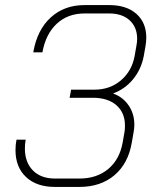

<svg xmlns="http://www.w3.org/2000/svg" viewBox="-20 -728 616 756"><path d="M556 -580Q556 -564 553 -547L546 -507Q536 -455 504 -416Q472 -377 425 -360Q464 -346 486.5 -313Q509 -280 509 -237Q509 -222 506 -207L499 -167Q485 -84 430.5 -38Q376 8 293 8H196Q124 8 82.5 -31Q41 -70 41 -137Q41 -159 45 -178H81Q78 -160 78 -143Q78 -89 109.5 -57Q141 -25 196 -25H293Q361 -25 406 -62.5Q451 -100 463 -167L470 -207Q472 -216 472 -234Q472 -284 438.5 -313.5Q405 -343 346 -343H254L260 -375H352Q413 -375 456 -411.5Q499 -448 510 -507L517 -547Q520 -562 520 -575Q520 -621 490.5 -648Q461 -675 410 -675H313Q247 -675 203.5 -634.5Q160 -594 147 -522H111Q126 -610 179.5 -659Q233 -708 313 -708H410Q478 -708 517 -673.5Q556 -639 556 -580Z"/></svg>

Font: Bai Jamjuree ExtraLight
Style: Italic
Weight: 275
Italic angle: -10°
Version: Version 1.000; ttfautohint (v1.6)